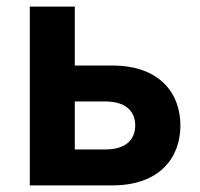

<svg xmlns="http://www.w3.org/2000/svg" viewBox="-20 -560 605 580"><path d="M319.5 0C462 0 525 -83.5 525 -181C525 -278.5 462 -362 319.5 -362H206V-540H70V0ZM206 -108.5V-253.5H298C363 -253.5 388.5 -221 388.5 -181C388.5 -141 363 -108.5 298 -108.5Z"/></svg>

Font: Vela Sans ExtBd
Style: Regular
Weight: 800
Designer: Principal design: Mikhail Sharanda - project Manrope.
Design modification: Ravid Balaliev
Foundry: Mikhail Sharanda
Version: Version 1.001